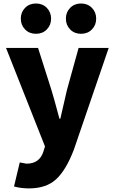

<svg xmlns="http://www.w3.org/2000/svg" viewBox="-20 -838 644 1077"><path d="M142.6 218.8Q96.7 218.8 58.6 208L90.8 73.2Q125 80.1 128.9 80.1Q202.1 80.1 223.6 11.7L232.4 -16.6L13.7 -569.3H193.4L268.6 -333Q282.2 -289.1 313.5 -171.9H318.4Q324.2 -199.2 355.5 -333L420.9 -569.3H589.8L394.5 1Q350.6 116.2 294.9 167.5Q239.3 218.8 142.6 218.8ZM242.7 -672.9Q218.8 -648.4 181.6 -648.4Q144.5 -648.4 120.6 -672.9Q96.7 -697.3 96.7 -733.4Q96.7 -769.5 120.6 -793.9Q144.5 -818.4 181.6 -818.4Q218.8 -818.4 242.7 -793.9Q266.6 -769.5 266.6 -733.4Q266.6 -697.3 242.7 -672.9ZM495.6 -672.9Q471.7 -648.4 434.6 -648.4Q397.5 -648.4 373.5 -672.9Q349.6 -697.3 349.6 -733.4Q349.6 -769.5 373.5 -793.9Q397.5 -818.4 434.6 -818.4Q471.7 -818.4 495.6 -793.9Q519.5 -769.5 519.5 -733.4Q519.5 -697.3 495.6 -672.9Z"/></svg>

Font: Gen Shin Gothic Heavy
Style: Bold
Weight: 900
Designer: [Source Han Sans]
Ryoko NISHIZUKA  (kana & ideographs); Paul D. Hunt (Latin, Greek & Cyrillic); Wenlong ZHANG  (bopomofo
Version: Version 1.002.20150607